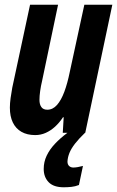

<svg xmlns="http://www.w3.org/2000/svg" viewBox="-20 -565 498 817"><path d="M129.9 9.8Q95.2 9.8 71 -4.2Q46.9 -18.1 34.4 -44.2Q22 -70.3 22 -106.9Q22 -125 25.1 -147.7Q28.3 -170.4 32.2 -191.9L107.9 -544.9H227.1L159.2 -221.2Q153.8 -198.7 150.9 -177.7Q147.9 -156.7 147.9 -140.1Q147.9 -120.6 156 -109.4Q164.1 -98.1 181.2 -98.1Q204.6 -98.1 222.4 -118.2Q240.2 -138.2 253.7 -174.3Q267.1 -210.4 276.9 -258.8L338.9 -544.9H458L342.8 0H247.1L251 -65.9H248Q232.4 -42.5 213.9 -25.6Q195.3 -8.8 174.3 0.5Q153.3 9.8 129.9 9.8ZM251 231.9Q208 231.9 187 210.2Q166 188.5 166 153.8Q166 124 178.5 97.7Q190.9 71.3 213.6 47.1Q236.3 22.9 267.1 0H341.8Q315.4 25.4 299.3 46.1Q283.2 66.9 275.6 85.4Q268.1 104 267.1 122.1Q267.1 134.8 274.2 141.4Q281.2 147.9 292 147.9Q300.3 147.9 311 146Q321.8 144 333 141.1L315.9 222.2Q300.3 228.5 283.9 230.2Q267.6 231.9 251 231.9Z"/></svg>

Font: Open Sans Condensed
Style: Italic
Weight: 400
Width: 3
Italic angle: -12°
Designer: Monotype Design Team
Foundry: Monotype Imaging Inc.
Version: Version 3.000